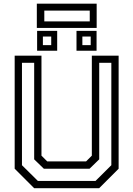

<svg xmlns="http://www.w3.org/2000/svg" viewBox="-20 -994 704 1014"><path d="M160.5 0 57.5 -103V-700H199V-172L229.5 -141.5H434.5L465 -172V-700H606.5V-103L503.5 0ZM180 -38.5H484.5L568 -121.5V-662.5H504V-152.5L453 -103H211.5L160.5 -152.5V-662.5H96V-121.5ZM384 -726V-831H490V-726ZM176 -726V-831H282V-726ZM206.5 -755.5H250.5V-801H206.5ZM415 -755.5H459V-801H415ZM174.5 -846.5V-974.5H490.5V-846.5ZM214 -881H454V-938H214Z"/></svg>

Font: Tourney
Style: Regular
Weight: 400
Designer: Tyler Finck
Foundry: Etcetera Type Co
Version: Version 1.015